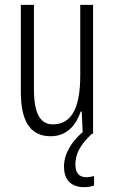

<svg xmlns="http://www.w3.org/2000/svg" viewBox="-20 -552 472 792"><path d="M291 126C291 83 310 46 359 0H364V-532H311V-240C311 -103 273 -39 198 -39C146 -39 120 -84 120 -185V-532H66V-173C66 -56 102 10 189 10C257 10 294 -37 313 -92H317L321 -7C275 32 244 83 244 135C244 190 273 220 327 220C344 220 359 217 368 213V174C362 176 349 179 336 179C306 179 291 161 291 126Z"/></svg>

Font: Noto Sans Gujarati UI ExtraCondensed Light
Style: Regular
Weight: 300
Width: 2
Designer: Jelle Bosma - Monotype Design Team, Universal Thirst
Foundry: Monotype Imaging Inc.
Version: Version 2.106